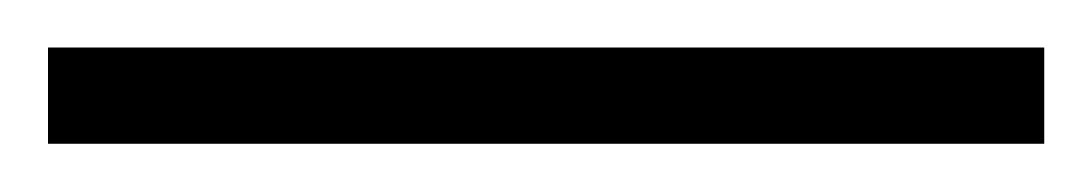

<svg xmlns="http://www.w3.org/2000/svg" viewBox="-22 70 455 80"><path d="M413.1 129.9H-2V89.8H413.1Z"/></svg>

Font: Germano
Style: Regular
Weight: 300
Width: 3
Foundry: Ascender Corporation
Version: Version 1.10; ttfautohint (v1.5)